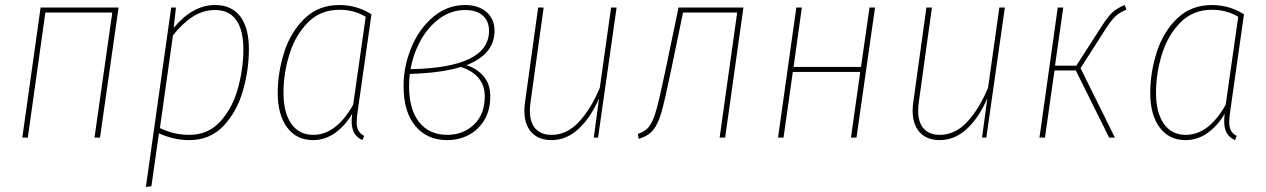

<svg xmlns="http://www.w3.org/2000/svg" viewBox="-20 -549 5050 766"><path d="M357 0 428 -499H161L91 0H69L142 -519H453L379 0Z M663 -519H682L673 -438Q749 -529 838 -529Q904 -529 938.5 -483.5Q973 -438 973 -352Q973 -270 949 -186.5Q925 -103 871.5 -46.5Q818 10 735 10Q674 10 614 -17L584 194L562 197ZM951 -352Q951 -429 922.5 -469Q894 -509 838 -509Q790 -509 749 -482.5Q708 -456 670 -408L618 -38Q674 -11 735 -11Q811 -11 859.5 -65Q908 -119 929.5 -197.5Q951 -276 951 -352Z M1462 -492 1408 -112Q1403 -79 1403 -62Q1403 -41 1410 -28Q1417 -15 1433 -7L1426 10Q1404 0 1393.5 -18Q1383 -36 1383 -66Q1383 -75 1385 -95Q1356 -46 1316 -18Q1276 10 1229 10Q1163 10 1125.5 -40.5Q1088 -91 1088 -178Q1088 -260 1114 -341Q1140 -422 1195.5 -475.5Q1251 -529 1334 -529Q1403 -529 1462 -492ZM1111 -179Q1111 -100 1142 -55.5Q1173 -11 1230 -11Q1321 -11 1389 -131L1439 -482Q1393 -510 1334 -510Q1258 -510 1208 -459Q1158 -408 1134.5 -332Q1111 -256 1111 -179Z M1953 -426Q1953 -333 1841 -289Q1884 -275 1910 -244Q1936 -213 1936 -165Q1936 -109 1912 -69.5Q1888 -30 1849 -10Q1810 10 1764 10Q1684 10 1637 -46.5Q1590 -103 1590 -206Q1590 -283 1620.5 -358Q1651 -433 1707.5 -481Q1764 -529 1836 -529Q1889 -529 1921 -501Q1953 -473 1953 -426ZM1618 -273Q1931 -279 1931 -426Q1931 -465 1906 -487Q1881 -509 1836 -509Q1781 -509 1735.5 -476.5Q1690 -444 1659.5 -390Q1629 -336 1618 -273ZM1615 -254Q1612 -230 1612 -206Q1612 -112 1652.5 -61.5Q1693 -11 1764 -11Q1828 -11 1871 -52Q1914 -93 1914 -164Q1914 -250 1819 -282Q1742 -258 1615 -254Z M2072 -108Q2072 -125 2075 -144L2127 -519H2149L2097 -144Q2094 -125 2094 -108Q2094 -60 2116.5 -35.5Q2139 -11 2181 -11Q2240 -11 2288 -61Q2336 -111 2373 -199L2418 -519H2440L2366 0H2349L2370 -157Q2337 -80 2288.5 -35Q2240 10 2180 10Q2129 10 2100.5 -21Q2072 -52 2072 -108Z M2873 0H2851L2921 -499H2705L2658 -272Q2633 -151 2619.5 -103Q2606 -55 2586 -30.5Q2566 -6 2528 5L2525 -15Q2555 -24 2571 -46Q2587 -68 2600 -116Q2613 -164 2636 -274L2687 -519H2946Z M3375 0 3412 -262H3143L3106 0H3084L3157 -519H3179L3146 -282H3415L3449 -519H3471L3397 0Z M3621 -108Q3621 -125 3624 -144L3676 -519H3698L3646 -144Q3643 -125 3643 -108Q3643 -60 3665.5 -35.5Q3688 -11 3730 -11Q3789 -11 3837 -61Q3885 -111 3922 -199L3967 -519H3989L3915 0H3898L3919 -157Q3886 -80 3837.5 -35Q3789 10 3729 10Q3678 10 3649.5 -21Q3621 -52 3621 -108Z M4474 -511Q4445 -498 4429.5 -483.5Q4414 -469 4390 -432L4291 -277L4428 0H4405L4272 -268H4187L4149 0H4127L4200 -519H4222L4189 -287H4274L4377 -447Q4401 -484 4418.5 -500Q4436 -516 4467 -529Z M4943 -492 4889 -112Q4884 -79 4884 -62Q4884 -41 4891 -28Q4898 -15 4914 -7L4907 10Q4885 0 4874.5 -18Q4864 -36 4864 -66Q4864 -75 4866 -95Q4837 -46 4797 -18Q4757 10 4710 10Q4644 10 4606.5 -40.5Q4569 -91 4569 -178Q4569 -260 4595 -341Q4621 -422 4676.5 -475.5Q4732 -529 4815 -529Q4884 -529 4943 -492ZM4592 -179Q4592 -100 4623 -55.5Q4654 -11 4711 -11Q4802 -11 4870 -131L4920 -482Q4874 -510 4815 -510Q4739 -510 4689 -459Q4639 -408 4615.5 -332Q4592 -256 4592 -179Z"/></svg>

Font: Fira Sans Condensed Thin
Style: Italic
Weight: 250
Width: 3
Italic angle: -8°
Designer: Carrois Corporate & Edenspiekermann AG
Foundry: Carrois Corporate GbR & Edenspiekermann AG
Version: Version 4.203